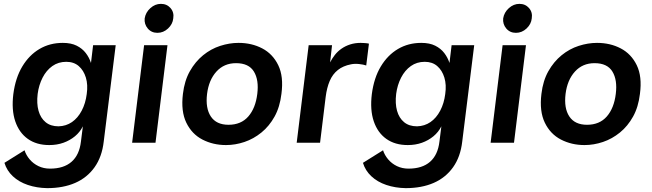

<svg xmlns="http://www.w3.org/2000/svg" viewBox="-20 -739 3376 994"><path d="M399 -6 409 -85Q394 -55 368 -33.5Q342 -12 308.5 0Q275 12 235 12Q169 12 124 -20Q79 -52 59 -111Q39 -170 49 -252Q60 -336 95.5 -395Q131 -454 184.5 -485.5Q238 -517 305 -517Q348 -517 377 -502.5Q406 -488 424 -464.5Q442 -441 451 -413L462 -505H579L517 -6Q508 73 469.5 127Q431 181 369 208Q307 235 224 235Q170 234 124 218.5Q78 203 46.5 173.5Q15 144 3 104L107 39Q115 64 133.5 86Q152 108 179 121Q206 134 239 134Q310 134 350.5 98.5Q391 63 399 -6ZM283 -85Q322 -86 352.5 -107Q383 -128 403 -166Q423 -204 429 -252Q436 -300 424.5 -337.5Q413 -375 387.5 -397Q362 -419 323 -419Q282 -419 251 -397Q220 -375 200.5 -337Q181 -299 175 -253Q169 -203 179.5 -165.5Q190 -128 216 -106.5Q242 -85 283 -85Z M795 -569Q764 -569 745 -591.5Q726 -614 729 -644Q734 -675 758.5 -697Q783 -719 813 -719Q844 -719 863 -697Q882 -675 877 -644Q874 -614 850 -591.5Q826 -569 795 -569ZM664 0 726 -505H847L785 0Z M1150 12Q1083 12 1028 -16.5Q973 -45 944.5 -104Q916 -163 927 -253Q935 -321 963 -370.5Q991 -420 1031.5 -453Q1072 -486 1120 -501.5Q1168 -517 1215 -517Q1283 -517 1337.5 -488.5Q1392 -460 1420.5 -401.5Q1449 -343 1437 -253Q1429 -185 1401.5 -135.5Q1374 -86 1333.5 -53Q1293 -20 1245.5 -4Q1198 12 1150 12ZM1163 -93Q1228 -93 1265.5 -136Q1303 -179 1312 -253Q1321 -325 1294.5 -368.5Q1268 -412 1202 -412Q1140 -412 1100.5 -368.5Q1061 -325 1052 -253Q1043 -179 1071.5 -136Q1100 -93 1163 -93Z M1516 0 1578 -505H1699L1689 -416Q1699 -436 1713.5 -454.5Q1728 -473 1748 -487Q1768 -501 1793 -509Q1818 -517 1847 -517Q1855 -517 1869 -516Q1883 -515 1890 -513L1876 -400Q1862 -405 1839 -407.5Q1816 -410 1797 -406Q1756 -398 1729 -376.5Q1702 -355 1687 -320Q1672 -285 1666 -237L1637 0Z M2255 -6 2265 -85Q2250 -55 2224 -33.5Q2198 -12 2164.5 0Q2131 12 2091 12Q2025 12 1980 -20Q1935 -52 1915 -111Q1895 -170 1905 -252Q1916 -336 1951.5 -395Q1987 -454 2040.5 -485.5Q2094 -517 2161 -517Q2204 -517 2233 -502.5Q2262 -488 2280 -464.5Q2298 -441 2307 -413L2318 -505H2435L2373 -6Q2364 73 2325.5 127Q2287 181 2225 208Q2163 235 2080 235Q2026 234 1980 218.5Q1934 203 1902.5 173.5Q1871 144 1859 104L1963 39Q1971 64 1989.5 86Q2008 108 2035 121Q2062 134 2095 134Q2166 134 2206.5 98.5Q2247 63 2255 -6ZM2139 -85Q2178 -86 2208.5 -107Q2239 -128 2259 -166Q2279 -204 2285 -252Q2292 -300 2280.5 -337.5Q2269 -375 2243.5 -397Q2218 -419 2179 -419Q2138 -419 2107 -397Q2076 -375 2056.5 -337Q2037 -299 2031 -253Q2025 -203 2035.5 -165.5Q2046 -128 2072 -106.5Q2098 -85 2139 -85Z M2651 -569Q2620 -569 2601 -591.5Q2582 -614 2585 -644Q2590 -675 2614.5 -697Q2639 -719 2669 -719Q2700 -719 2719 -697Q2738 -675 2733 -644Q2730 -614 2706 -591.5Q2682 -569 2651 -569ZM2520 0 2582 -505H2703L2641 0Z M3006 12Q2939 12 2884 -16.5Q2829 -45 2800.5 -104Q2772 -163 2783 -253Q2791 -321 2819 -370.5Q2847 -420 2887.5 -453Q2928 -486 2976 -501.5Q3024 -517 3071 -517Q3139 -517 3193.5 -488.5Q3248 -460 3276.5 -401.5Q3305 -343 3293 -253Q3285 -185 3257.5 -135.5Q3230 -86 3189.5 -53Q3149 -20 3101.5 -4Q3054 12 3006 12ZM3019 -93Q3084 -93 3121.5 -136Q3159 -179 3168 -253Q3177 -325 3150.5 -368.5Q3124 -412 3058 -412Q2996 -412 2956.5 -368.5Q2917 -325 2908 -253Q2899 -179 2927.5 -136Q2956 -93 3019 -93Z"/></svg>

Font: Inclusive Sans SemiBold
Style: Italic
Weight: 600
Italic angle: -7°
Designer: Olivia King
Foundry: Olivia King
Version: Version 2.004